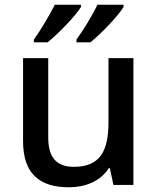

<svg xmlns="http://www.w3.org/2000/svg" viewBox="-20 -786 670 816"><path d="M505 -756V-766H394C373 -721 333 -656 305 -618V-606H364C410 -642 484 -721 505 -756ZM324 -756V-766H213C190 -721 152 -656 124 -618V-606H182C228 -642 303 -721 324 -756ZM547 -539H441V-266C441 -144 405 -77 294 -77C219 -77 185 -118 185 -202V-539H78V-186C78 -49 147 10 273 10C341 10 407 -15 442 -71H447L462 0H547Z"/></svg>

Font: Noto Sans Gunjala Gondi Medium
Style: Regular
Weight: 500
Designer: Ek Type
Foundry: Ek Type
Version: Version 1.004